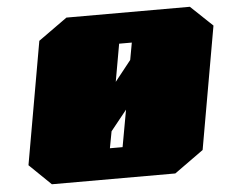

<svg xmlns="http://www.w3.org/2000/svg" viewBox="-52 -799 1034 860"><g transform="rotate(-5 465.0 -369.0)"><path d="M147 0 50 -94 147 -645 277 -738H832L930 -645L833 -94L702 0ZM472 -432 545 -524 559 -601H502ZM420 -138H477L507 -304L434 -213Z"/></g></svg>

Font: Tomorrow Black
Style: Italic
Weight: 900
Italic angle: -10°
Designer: Tony de Marco, Monica Rizzolli
Foundry: Just in Type
Version: Version 2.002